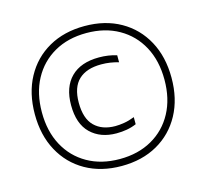

<svg xmlns="http://www.w3.org/2000/svg" viewBox="-108 -875 1087 1010"><g transform="rotate(-15 435.0 -370.0)"><path d="M434.5 11Q323 11 239.2 -36.5Q155.5 -84 109 -169.8Q62.5 -255.5 62.5 -370Q62.5 -484.5 109 -570.2Q155.5 -656 239.2 -703.5Q323 -751 434.5 -751Q546.5 -751 630.2 -703.5Q714 -656 760.5 -570.2Q807 -484.5 807 -370Q807 -255.5 760.5 -169.8Q714 -84 630.2 -36.5Q546.5 11 434.5 11ZM434.5 -27Q535 -27 610.2 -69.8Q685.5 -112.5 727 -189.5Q768.5 -266.5 768.5 -370Q768.5 -473.5 727 -550.5Q685.5 -627.5 610.2 -670.2Q535 -713 434.5 -713Q334 -713 259 -670.2Q184 -627.5 142.5 -550.5Q101 -473.5 101 -370Q101 -266.5 142.5 -189.5Q184 -112.5 259 -69.8Q334 -27 434.5 -27ZM452.5 -162Q365.5 -162 312.2 -213.5Q259 -265 259 -367Q259 -465 312.5 -518.5Q366 -572 465.5 -572Q516.5 -572 561.5 -558V-520Q538 -526.5 515.5 -530Q493 -533.5 467 -533.5Q387 -533.5 344.2 -493.2Q301.5 -453 301.5 -369Q301.5 -282.5 343 -241.5Q384.5 -200.5 456.5 -200.5Q478 -200.5 504.2 -204.8Q530.5 -209 561.5 -221V-182.5Q536 -171.5 509 -166.8Q482 -162 452.5 -162Z"/></g></svg>

Font: Encode Sans Semi Expanded ExtraLight
Style: Regular
Weight: 200
Width: 6
Designer: Multiple Designers
Foundry: Impallari Type
Version: Version 3.000; ttfautohint (v1.8.3) -l 8 -r 50 -G 200 -x 14 